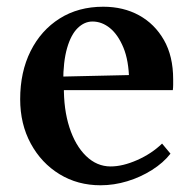

<svg xmlns="http://www.w3.org/2000/svg" viewBox="-20 -536 575 571"><path d="M279 15Q211 15 157 -18Q103 -51 71.5 -109Q40 -167 40 -241Q40 -322 71 -384Q102 -446 157.5 -481Q213 -516 287 -516Q347 -516 393.5 -490.5Q440 -465 467.5 -417Q495 -369 495 -300Q495 -293 495 -284.5Q495 -276 494 -268H154L170 -281Q169 -211 186.5 -157Q204 -103 236 -72Q268 -41 309 -41Q345 -41 388 -60Q431 -79 462 -109L487 -79Q466 -52 432 -30.5Q398 -9 358.5 3Q319 15 279 15ZM168 -293 153 -308 375 -313 364 -297Q363 -356 347 -394.5Q331 -433 307 -452.5Q283 -472 255 -472Q231 -472 211 -452.5Q191 -433 179.5 -393Q168 -353 168 -293Z"/></svg>

Font: Wittgenstein SemiBold
Style: Regular
Weight: 600
Designer: Jörg Drees
Foundry: Jörg Drees
Version: Version 1.500